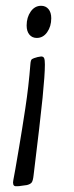

<svg xmlns="http://www.w3.org/2000/svg" viewBox="-20 -477 257 663"><path d="M135 -254Q135 -270 132.5 -276Q130 -282 122 -282L110 -280Q95 -276 90.5 -273Q86 -270 85 -256Q79 -179 67.5 -103.5Q56 -28 46 31Q36 90 33 107Q31 117 26 145L25 153Q25 161 28.5 164Q32 167 40 166Q47 166 51 165L73 162Q85 159 89.5 153Q94 147 96 128Q119 -59 127 -139Q135 -219 135 -254ZM157 -414Q157 -434 147.5 -445.5Q138 -457 122 -457Q100 -457 86 -437Q72 -417 72 -389Q72 -369 81.5 -357.5Q91 -346 107 -346Q129 -346 143 -366Q157 -386 157 -414Z"/></svg>

Font: Farsan
Style: Regular
Weight: 400
Version: Version 1.001g;PS 1.001;hotconv 1.0.86;makeotf.lib2.5.63406 